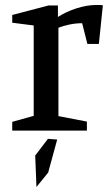

<svg xmlns="http://www.w3.org/2000/svg" viewBox="-20 -523 449 769"><path d="M29 0V-35L115 -59V-421L29 -432V-463L174 -501H212V-455Q246 -477 287.5 -490Q329 -503 365 -503Q372 -503 379 -503Q386 -503 392 -502L376 -347H330L309 -430Q284 -430 259.5 -425Q235 -420 214 -412V-58L328 -36V0ZM126 226 121 100 172 33 209 36 173 168Z"/></svg>

Font: Manuale Medium
Style: Regular
Weight: 500
Designer: Eduardo Tunni / Pablo Cosgaya
Foundry: Eduardo Tunni / Pablo Cosgaya
Version: Version 1.002